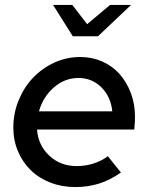

<svg xmlns="http://www.w3.org/2000/svg" viewBox="-20 -748 602 778"><path d="M470 -49Q426 -18 381 -4Q336 10 285 10Q231 10 184.5 -8Q138 -26 105 -58Q72 -90 53 -134.5Q34 -179 34 -231Q34 -289 55.5 -341.5Q77 -394 113.5 -432.5Q150 -471 199.5 -494Q249 -517 305 -517Q353 -517 394 -499Q435 -481 464 -448.5Q493 -416 510 -371.5Q527 -327 527 -275Q527 -265 526.5 -254Q526 -243 524 -223H130Q135 -159 180 -117Q225 -75 291 -75Q326 -75 359 -85.5Q392 -96 417 -115ZM298 -432Q242 -432 198 -393.5Q154 -355 138 -297H435Q429 -356 391 -394Q353 -432 298 -432ZM273 -728 333 -650 426 -728H511L377 -601H275L195 -728Z"/></svg>

Font: Red Hat Display Medium
Style: Italic
Weight: 500
Italic angle: -12°
Designer: Pentagram / MCKL
Foundry: Pentagram / MCKL
Version: Version 1.003; Red Hat Display Medium Italic